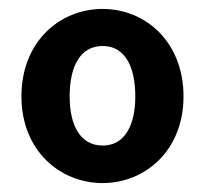

<svg xmlns="http://www.w3.org/2000/svg" viewBox="-20 -832 460 430"><path d="M210 -422C305 -422 391 -495 391 -616C391 -739 305 -812 210 -812C114 -812 28 -739 28 -616C28 -495 114 -422 210 -422ZM210 -506C160 -506 136 -551 136 -616C136 -684 160 -729 210 -729C259 -729 283 -684 283 -616C283 -551 259 -506 210 -506Z"/></svg>

Font: Noto Sans Mono CJK SC
Style: Bold
Weight: 700
Designer: Ryoko NISHIZUKA 西塚涼子 (kana, bopomofo & ideographs); Paul D. Hunt (Latin, Greek & Cyrillic); Sandoll Communications 산돌커뮤니
Foundry: Adobe
Version: Version 2.004;hotconv 1.0.118;makeotfexe 2.5.65603